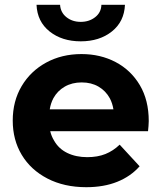

<svg xmlns="http://www.w3.org/2000/svg" viewBox="-20 -771 671 799"><path d="M339 8Q247 8 177.5 -28Q108 -64 70.5 -126.5Q33 -189 33 -269Q33 -350 70 -412.5Q107 -475 172 -510.5Q237 -546 319 -546Q398 -546 461.5 -512.5Q525 -479 562 -416.5Q599 -354 599 -267Q599 -258 598 -246.5Q597 -235 596 -225H189Q194 -204 205 -186Q224 -152 260 -134.5Q296 -117 343 -117Q386 -117 418.5 -130Q451 -143 478 -169L561 -79Q524 -37 468 -14.5Q412 8 339 8ZM452 -316Q448 -341 437 -362Q420 -393 390 -410.5Q360 -428 320 -428Q280 -428 249.5 -410.5Q219 -393 202 -362Q191 -341 187 -316ZM316 -599Q238 -599 186.5 -640Q135 -681 132 -751H230Q232 -719 256.5 -699.5Q281 -680 316 -680Q351 -680 376 -699.5Q401 -719 402 -751H500Q497 -681 445.5 -640Q394 -599 316 -599Z"/></svg>

Font: Montserrat Z
Style: Bold
Weight: 700
Designer: Julieta Ulanovsky
Foundry: Julieta Ulanovsky
Version: Version 8.000